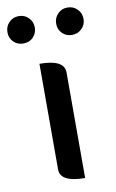

<svg xmlns="http://www.w3.org/2000/svg" viewBox="-120 -829 530 877"><g transform="rotate(-10 144.5 -390.5)"><path d="M202 0Q87 0 87 -60V-550Q202 -550 202 -490V0ZM77 -672Q59 -654 31 -654Q4 -654 -14 -672Q-32 -690 -32 -717Q-32 -744 -14 -762Q4 -781 31 -781Q59 -781 77 -762Q95 -744 95 -717Q95 -691 77 -672ZM212 -762Q230 -781 257 -781Q285 -781 303 -762Q321 -744 321 -717Q321 -690 302 -672Q284 -654 257 -654Q230 -654 212 -672Q194 -690 194 -717Q194 -744 212 -762Z"/></g></svg>

Font: Swei Half Moon CJK TC
Style: Medium
Weight: 500
Version: Version 2.125